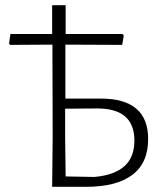

<svg xmlns="http://www.w3.org/2000/svg" viewBox="-20 -720 632 740"><path d="M551 -184Q551 -92 490 -46Q429 0 312 0H181L183 -194L182 -548L19 -547L15 -552L20 -589H181V-700H233V-589H452L457 -583L451 -547L232 -548V-340H369Q551 -340 551 -184ZM498 -178Q498 -302 355 -302L231 -301V-197L233 -40L344 -38Q421 -45 459.5 -79.5Q498 -114 498 -178Z"/></svg>

Font: t
Style: Regular
Weight: 300
Designer: Juan Pablo del Peral
Foundry: Huerta Tipografica
Version: Version 2.004; ttfautohint (v1.8.1)